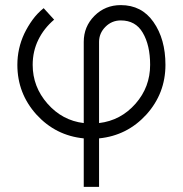

<svg xmlns="http://www.w3.org/2000/svg" viewBox="-20 -532 715 752"><path d="M453 -512Q392 -512 350 -470Q308 -428 308 -368V-50Q224 -60 166 -126Q108 -192 108 -278Q108 -331 130 -376Q152 -421 192 -455L151 -500Q126 -480 107.5 -454.5Q89 -429 75 -400Q48 -342 48 -278Q48 -166 123 -83Q198 -1 308 10V200H368V10Q478 -1 553 -83Q628 -166 628 -278Q628 -379 581 -446Q535 -512 453 -512ZM453 -452Q511 -452 539 -404Q568 -355 568 -278Q568 -191 511 -126Q453 -60 368 -50V-368Q368 -402 393 -427Q418 -452 453 -452Z"/></svg>

Font: Unageo Variable
Style: Regular
Weight: 300
Designer: Richard Sepsi
Foundry: Richard Sepsi
Version: Version 2.200